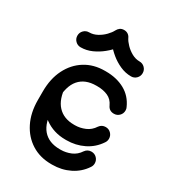

<svg xmlns="http://www.w3.org/2000/svg" viewBox="-182 -837 838 937"><g transform="rotate(30 237.0 -368.5)"><path d="M436.2 -421.2Q440.2 -414.2 440.2 -403.8Q440.2 -386.2 428 -374Q415.8 -361.8 398.2 -361.8Q371.2 -361.8 360.2 -386.5Q347.2 -414.8 321.8 -426.2Q296.2 -437.8 262.2 -437.8H256.5Q194 -437.8 161 -399.5Q128 -361.2 128 -282.5V-234.5Q128 -156.8 161 -118.2Q194 -79.8 256.5 -79.8H262.2Q290 -79.8 317.8 -91.2Q345.5 -102.8 363 -129.8Q375.8 -147.2 397.2 -147.2Q415 -147.2 427.1 -134.9Q439.2 -122.5 439.2 -105.2Q439.2 -91.8 431.5 -81Q404.2 -40 359.6 -18Q315 4 262.2 4H256.5Q193.2 4 145.5 -25.9Q97.8 -55.8 70.9 -109.5Q44 -163.2 44 -234.5V-282.5Q44 -354.5 70.9 -408.1Q97.8 -461.8 145.5 -491.6Q193.2 -521.5 256.5 -521.5H262.2Q323 -521.5 368.5 -496.5Q414 -471.5 436.2 -421.2ZM128 -360.8Q131.2 -290.5 164.6 -254.4Q198 -218.2 256.5 -218.2H262.2Q290 -218.2 317.8 -229.8Q345.5 -241.2 363 -268.5Q375.8 -286 397.2 -286Q415 -286 427.1 -273.6Q439.2 -261.2 439.2 -244Q439.2 -230.5 431.5 -219.8Q403.5 -177.8 358.9 -156Q314.2 -134.2 262.2 -134.2H256.5Q189.8 -134.2 139.6 -170.5Q89.5 -206.8 67 -266ZM201.2 -717Q206.8 -728 215.8 -734.5Q224.8 -741 238.5 -741Q251.2 -741 260.8 -734.5Q270.2 -728 275 -717Q282.2 -702.2 298.4 -685.5Q314.5 -668.8 335.6 -657.1Q356.8 -645.5 379.8 -645.5Q397.2 -645.5 409.4 -633.2Q421.5 -621 421.5 -603.5Q421.5 -586 409.4 -573.8Q397.2 -561.5 379.8 -561.5Q347.5 -561.5 317.5 -575Q287.5 -588.5 263.4 -608.5Q239.2 -628.5 224 -648.5H252.2Q236.8 -628.5 212.2 -608.5Q187.8 -588.5 157.9 -575Q128 -561.5 95.8 -561.5Q78.2 -561.5 66 -573.8Q53.8 -586 53.8 -603.5Q53.8 -621 66 -633.2Q78.2 -645.5 95.8 -645.5Q118.5 -645.5 140 -657.1Q161.5 -668.8 177.6 -685.5Q193.8 -702.2 201.2 -717Z"/></g></svg>

Font: Libertine-Super Thin
Style: Regular
Weight: 100
Designer: Bastien Sozeau
Foundry: NBR — Bastien Sozeau
Version: Version 2.003;gftools[0.9.33]